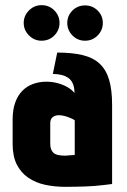

<svg xmlns="http://www.w3.org/2000/svg" viewBox="-20 -714 492 745"><path d="M141 -694Q113 -694 92.5 -673.5Q72 -653 72 -625Q72 -597 92.5 -576.5Q113 -556 141 -556Q171 -556 191 -576.5Q211 -597 211 -625Q211 -653 191 -673.5Q171 -694 141 -694ZM310 -693Q281 -693 261 -673Q241 -653 241 -625Q241 -597 261 -576.5Q281 -556 310 -556Q339 -556 359 -576.5Q379 -597 379 -625Q379 -653 359 -673Q339 -693 310 -693ZM269 -353Q259 -366 241.5 -376Q224 -386 203 -391.5Q182 -397 160 -397Q133 -397 109 -388.5Q85 -380 67 -362Q49 -344 39 -316Q29 -288 29 -250V-156Q29 -108 45 -76Q61 -44 89.5 -24.5Q118 -5 155 3Q192 11 235 11Q255 11 274 10.5Q293 10 311.5 9.5Q330 9 347.5 7.5Q365 6 382 4Q399 2 415 0V-307Q415 -365 403.5 -404Q392 -443 367 -466.5Q342 -490 301.5 -500Q261 -510 202 -510L185 -427Q204 -427 219.5 -423Q235 -419 246 -411Q257 -403 263 -388.5Q269 -374 269 -353ZM270 -247V-113Q270 -113 267.5 -112.5Q265 -112 260.5 -112Q256 -112 251 -111.5Q246 -111 241.5 -110.5Q237 -110 233 -110Q215 -110 203.5 -113Q192 -116 186 -122.5Q180 -129 177.5 -137.5Q175 -146 175 -156V-236Q175 -244 177.5 -250Q180 -256 184.5 -259.5Q189 -263 195 -265Q201 -267 208 -267Q221 -267 234 -263Q247 -259 257 -254.5Q267 -250 270 -247Z"/></svg>

Font: Advent Pro ExtraBold
Style: Regular
Weight: 800
Designer: VivaRado, Andreas Kalpakidis
Foundry: VivaRado, Andreas Kalpakidis
Version: Version 3.000